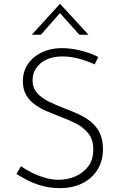

<svg xmlns="http://www.w3.org/2000/svg" viewBox="-20 -962 621 990"><path d="M468 -630Q437 -645 392 -658Q347 -671 302 -671Q232 -671 190 -636Q148 -601 148 -548Q148 -508 172 -481.5Q196 -455 235 -436.5Q274 -418 318 -401Q353 -388 387.5 -372Q422 -356 450 -333Q478 -310 494.5 -276Q511 -242 511 -192Q511 -133 483 -87.5Q455 -42 405 -17Q355 8 289 8Q236 8 192.5 -5Q149 -18 116.5 -35.5Q84 -53 65 -65L88 -105Q110 -89 141.5 -73Q173 -57 210 -46Q247 -35 284 -35Q327 -35 367.5 -52Q408 -69 434.5 -103.5Q461 -138 461 -191Q461 -242 436 -273.5Q411 -305 372 -325Q333 -345 289 -361Q255 -374 221 -388.5Q187 -403 159 -423.5Q131 -444 114.5 -473Q98 -502 98 -543Q98 -594 124 -632Q150 -670 194.5 -691.5Q239 -713 296 -714Q346 -714 397.5 -701Q449 -688 487 -668ZM389 -783 280 -905 301 -908 191 -783H144L289 -942H290L436 -783Z"/></svg>

Font: Josefin Sans Thin Light
Style: Regular
Weight: 300
Version: Version 2.000